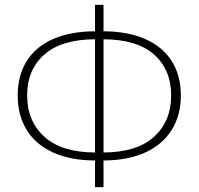

<svg xmlns="http://www.w3.org/2000/svg" viewBox="-20 -759 819 792"><path d="M375 -97Q272 -97 200 -129.5Q128 -162 90.5 -222.5Q53 -283 53 -365Q53 -448 90.5 -507.5Q128 -567 200 -598.5Q272 -630 375 -630H404Q506 -630 578 -598.5Q650 -567 688 -507.5Q726 -448 726 -365Q726 -283 688 -222.5Q650 -162 578 -129.5Q506 -97 404 -97ZM374 -130H404Q544 -130 615 -194.5Q686 -259 686 -365Q686 -472 615 -534.5Q544 -597 404 -597H374Q235 -597 163.5 -534.5Q92 -472 92 -365Q92 -259 163.5 -194.5Q235 -130 374 -130ZM372 13V-739H407V13Z"/></svg>

Font: Noto Sans KR Thin
Style: Regular
Weight: 100
Designer: Ryoko NISHIZUKA 西塚涼子 (kana, bopomofo & ideographs); Paul D. Hunt (Latin, Greek & Cyrillic); Sandoll Communications 산돌커뮤니
Foundry: Adobe
Version: Version 2.004-H2;hotconv 1.0.118;makeotfexe 2.5.65603